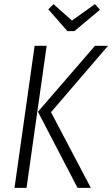

<svg xmlns="http://www.w3.org/2000/svg" viewBox="-20 -906 541 926"><path d="M50 0 147 -685H205L108 0ZM354 0 163 -367 438 -685H501L226 -365L418 0ZM438 -886 462 -859 339 -756H305L213 -861L238 -886L327 -807Z"/></svg>

Font: Fira Sans Extra Condensed Light
Style: Italic
Weight: 300
Width: 3
Italic angle: -8°
Designer: Carrois Corporate & Edenspiekermann AG
Foundry: Carrois Corporate GbR & Edenspiekermann AG
Version: Version 4.203